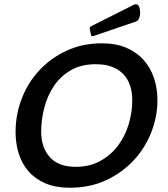

<svg xmlns="http://www.w3.org/2000/svg" viewBox="-20 -868 788 900"><path d="M458 -665Q524 -665 572.5 -644Q621 -623 653.5 -586.5Q686 -550 702 -501.5Q718 -453 718 -398Q718 -323 690 -250Q662 -177 608.5 -118.5Q555 -60 479 -24Q403 12 307 12Q241 12 193 -8.5Q145 -29 114 -64.5Q83 -100 68 -147.5Q53 -195 53 -249Q53 -331 82 -406Q111 -481 164.5 -538.5Q218 -596 292.5 -630.5Q367 -665 458 -665ZM407 -701 400 -737 405 -744 606 -845Q612 -848 617 -848Q628 -848 632.5 -835.5Q637 -823 637 -809Q637 -795 632 -782.5Q627 -770 617 -767L415 -698ZM173 -251Q173 -177 213.5 -131.5Q254 -86 335 -86Q401 -86 451 -114Q501 -142 534 -186.5Q567 -231 583.5 -286.5Q600 -342 600 -398Q600 -435 590 -466Q580 -497 559 -519.5Q538 -542 506 -554.5Q474 -567 429 -567Q360 -567 311.5 -538.5Q263 -510 232.5 -464.5Q202 -419 187.5 -362.5Q173 -306 173 -251Z"/></svg>

Font: Quattrocento Sans
Style: Bold Italic
Weight: 700
Designer: Pablo Impallari
Foundry: Pablo Impallari, Igino Marini, Brenda Gallo
Version: Version 2.000